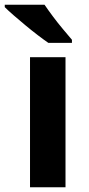

<svg xmlns="http://www.w3.org/2000/svg" viewBox="-48 -786 373 806"><path d="M227 0H78V-546H227ZM139 -766Q154 -744 174.5 -716.5Q195 -689 216.5 -663.5Q238 -638 254 -619V-606H155Q136 -619 110.5 -638.5Q85 -658 58.5 -680Q32 -702 9 -722Q-14 -742 -28 -756V-766Z"/></svg>

Font: Noto Sans Sora Sompeng
Style: Bold
Weight: 700
Designer: Monotype Design Team. David Williams.
Foundry: Monotype Imaging Inc.
Version: Version 2.101